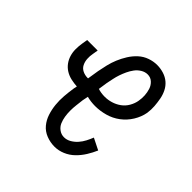

<svg xmlns="http://www.w3.org/2000/svg" viewBox="-145 -655 789 789"><g transform="rotate(45 250.0 -260.0)"><path d="M276 8Q251 8 228 -1Q205 -10 190 -28Q175 -46 167.5 -69Q160 -92 157.5 -116.5Q155 -141 157 -166.5Q159 -192 163 -218L166 -232Q148 -233 130.5 -237Q113 -241 98.5 -250Q84 -259 74 -272.5Q64 -286 59 -302.5Q54 -319 54 -337Q54 -355 57 -373L61 -397H122L118 -373Q115 -358 116 -342.5Q117 -327 123.5 -314Q130 -301 143.5 -294.5Q157 -288 173 -288H175L183 -338Q187 -359 192 -380Q197 -401 205.5 -421.5Q214 -442 226.5 -462Q239 -482 256 -497.5Q273 -513 294.5 -520.5Q316 -528 337 -528Q357 -528 376 -522Q395 -516 409 -504Q423 -492 431.5 -475Q440 -458 443.5 -439Q447 -420 448.5 -400.5Q450 -381 447 -360Q442 -332 426 -306Q410 -280 386 -262Q362 -244 333 -236Q304 -228 276 -228Q264 -228 251.5 -229.5Q239 -231 228 -234L223 -209Q221 -192 219 -175.5Q217 -159 217 -142.5Q217 -126 219.5 -110Q222 -94 228 -80Q234 -66 247 -56.5Q260 -47 276 -47Q292 -47 306.5 -55.5Q321 -64 332 -76.5Q343 -89 350.5 -103.5Q358 -118 364 -133L414 -108Q405 -87 392 -66Q379 -45 361.5 -28Q344 -11 321.5 -1.5Q299 8 276 8ZM277 -283Q295 -283 313.5 -288.5Q332 -294 348 -305.5Q364 -317 374 -334.5Q384 -352 387 -370Q390 -387 389 -403.5Q388 -420 383 -435.5Q378 -451 366 -462Q354 -473 337 -473Q322 -473 308 -464.5Q294 -456 284.5 -443Q275 -430 268.5 -416Q262 -402 257 -387.5Q252 -373 249 -358Q246 -343 243 -329L237 -289Q246 -286 256 -284.5Q266 -283 277 -283Z"/></g></svg>

Font: Iosevka SS04 Light
Style: Italic
Weight: 300
Italic angle: -9°
Monospace: yes
Designer: Belleve Invis
Foundry: Belleve Invis
Version: Version 19.0.0; ttfautohint (v1.8.4)